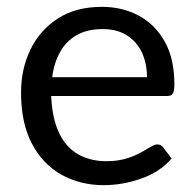

<svg xmlns="http://www.w3.org/2000/svg" viewBox="-20 -534 568 561"><path d="M283 7Q215 7 160.2 -23.2Q105.5 -53.5 73.5 -113.8Q41.5 -174 41.5 -264Q41.5 -332 68.8 -388.8Q96 -445.5 148.8 -479.8Q201.5 -514 278 -514Q337.5 -514 385.5 -488.2Q433.5 -462.5 461.5 -412.2Q489.5 -362 489.5 -288.5Q489.5 -268.5 485.2 -261Q481 -253.5 468 -253.5H129.5Q132.5 -187 153 -144.8Q173.5 -102.5 209 -82.8Q244.5 -63 290.5 -63Q320 -63 342.5 -69Q365 -75 381.5 -83.2Q398 -91.5 410 -99Q419 -104.5 426.2 -108.2Q433.5 -112 439.5 -112Q451 -112 456.5 -103.5L481.5 -71Q447 -31 392 -12Q337.5 7 283 7ZM409.5 -308.5Q409.5 -348 395 -379.8Q380.5 -411.5 351.5 -430.2Q322.5 -449 280 -449Q235 -449 204.2 -431.5Q173.5 -414 155.8 -382.5Q138 -351 132.5 -308.5Z"/></svg>

Font: Verano Sans
Style: Regular
Weight: 400
Designer: Lukasz Dziedzic with Adam Twardoch and Botio Nikoltchev
Foundry: tyPoland Lukasz Dziedzic
Version: Version 3.001;December 28, 2019;FontCreator 12.0.0.2547 64-b